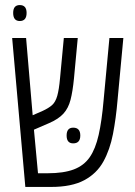

<svg xmlns="http://www.w3.org/2000/svg" viewBox="-20 -738 532 758"><path d="M80 0 28 -588H83L109 -283L148 -300Q172 -311 185.5 -323Q199 -335 206 -359.5Q213 -384 217 -429L232 -588H287L272 -428Q267 -377 258.5 -344Q250 -311 230.5 -289.5Q211 -268 174 -252L114 -226L130 -54H168Q231 -54 271 -69Q311 -84 334 -117Q357 -150 369.5 -205.5Q382 -261 389 -342L412 -588H467L444 -342Q438 -271 426 -209Q414 -147 388 -100Q362 -53 312.5 -26.5Q263 0 182 0ZM243 -203Q243 -234 269 -234Q297 -234 297 -203Q297 -172 269 -172Q243 -172 243 -203ZM58 -655Q32 -655 32 -687Q32 -718 58 -718Q85 -718 85 -687Q85 -655 58 -655Z"/></svg>

Font: Noto Sans Hebrew ExtraCondensed Light
Style: Regular
Weight: 300
Width: 2
Designer: Monotype Design Team
Foundry: Monotype Imaging Inc.
Version: Version 2.004; ttfautohint (v1.8.4.7-5d5b)